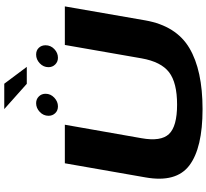

<svg xmlns="http://www.w3.org/2000/svg" viewBox="-56 -958 1017 946"><g transform="rotate(-90 453.0 -485.5)"><path d="M387.5 3.5Q579.5 3.5 688.8 -61.5Q798 -126.5 825 -278L894 -675H704L638 -297Q621 -201 569.5 -161.5Q518 -122 410 -122Q303 -122 265.2 -161.8Q227.5 -201.5 244.5 -297L311 -675H121L51.5 -278Q24.5 -126.5 110.5 -61.5Q196.5 3.5 387.5 3.5ZM401.5 -709Q425 -709 444.2 -727Q463.5 -745 463.5 -770Q463.5 -790 450.2 -803.2Q437 -816.5 417 -816.5Q393 -816.5 374 -798.5Q355 -780.5 355 -755.5Q355 -736 367.8 -722.5Q380.5 -709 401.5 -709ZM641 -709Q665 -709 683.8 -727Q702.5 -745 702.5 -770Q702.5 -790 690 -803.2Q677.5 -816.5 656.5 -816.5Q632.5 -816.5 613.5 -798.5Q594.5 -780.5 594.5 -755.5Q594.5 -736 607.8 -722.5Q621 -709 641 -709ZM512.5 -862.5H596L513 -973.5H388Z"/></g></svg>

Font: Anybody Expanded
Style: Bold Italic
Weight: 700
Width: 7
Italic angle: -10°
Version: Version 1.113;gftools[0.9.25]